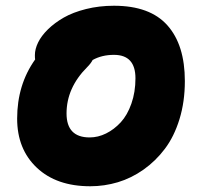

<svg xmlns="http://www.w3.org/2000/svg" viewBox="-20 -691 717 672"><path d="M295.9 -39.1Q177.7 -39.1 108.9 -104Q40 -168.9 40 -275.9Q40 -394.5 103 -482.9Q102.1 -486.8 102.1 -498Q102.1 -519 113.3 -542.2Q124.5 -565.4 147.9 -588.4Q171.4 -611.3 203.4 -629.6Q235.4 -647.9 281.2 -659.4Q327.1 -670.9 378.9 -670.9Q504.9 -670.9 565.9 -602.3Q627 -533.7 627 -407.2Q627 -335 608.2 -273.9Q589.4 -212.9 557.1 -170.2Q524.9 -127.4 482.4 -97.4Q439.9 -67.4 392.6 -53.2Q345.2 -39.1 295.9 -39.1ZM212.9 -293.9Q212.9 -210 293.9 -210Q323.2 -210 351.3 -223.9Q379.4 -237.8 402.6 -262.9Q425.8 -288.1 439.9 -328.4Q454.1 -368.7 454.1 -417Q454.1 -499 378.9 -499Q336.4 -499 304.2 -481Q298.3 -469.2 285.2 -456.1Q212.9 -383.8 212.9 -293.9Z"/></svg>

Font: Shantell Sans Irregular
Style: Regular
Weight: 800
Designer: Stephen Nixon, Anya Danilova, Shantell Martin
Foundry: Arrow Type
Version: Version 1.006;[9816181b4]